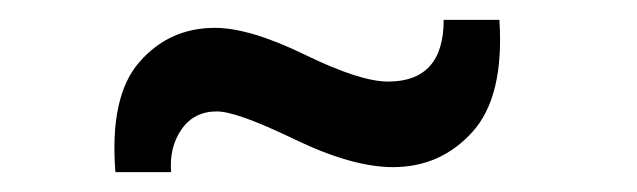

<svg xmlns="http://www.w3.org/2000/svg" viewBox="-20 -460 640 193"><path d="M96 -287Q90 -363 120 -397.5Q150 -432 196 -432Q231 -432 286.5 -405Q342 -378 370 -378Q426 -378 426 -440H482Q487 -363 455 -327.5Q423 -292 375 -292Q334 -292 276 -320Q218 -348 198 -348Q175 -348 162.5 -330Q150 -312 152 -287Z"/></svg>

Font: Mona Sans Medium
Style: Regular
Weight: 500
Designer: Deni Anggara
Foundry: GitHub
Version: Version 2.000;Glyphs 3.2.3 (3260)